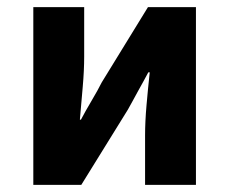

<svg xmlns="http://www.w3.org/2000/svg" viewBox="-20 -516 640 536"><path d="M73 0V-496H215V-358Q215 -320 211 -274Q207 -228 203 -182H206Q218 -205 235.5 -234.5Q253 -264 264 -286L393 -496H527V0H385V-138Q385 -176 389 -222Q393 -268 398 -314H394Q388 -303 380.5 -289Q373 -275 365 -261Q357 -247 350 -233.5Q343 -220 337 -210L207 0Z"/></svg>

Font: Source Code Pro
Style: Bold
Weight: 700
Monospace: yes
Designer: Paul D. Hunt, Teo Tuominen
Foundry: Adobe Systems Incorporated
Version: Version 2.030;PS 1.000;hotconv 16.6.51;makeotf.lib2.5.65220